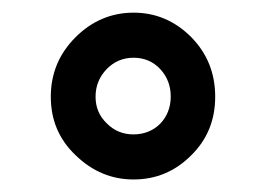

<svg xmlns="http://www.w3.org/2000/svg" viewBox="-20 -741 428 308"><path d="M61.5 -585.9C61.5 -548.3 74.7 -517.1 101.6 -491.7C128.4 -465.8 159.2 -453.1 194.3 -453.1C230 -453.1 260.7 -465.8 286.6 -491.7C312.5 -517.1 325.2 -548.3 325.2 -585.9C325.2 -623.5 312.5 -655.3 286.6 -681.6C260.7 -707.5 230 -720.7 194.3 -720.7C158.7 -720.7 127.4 -707.5 101.1 -681.2C74.7 -654.8 61.5 -623 61.5 -585.9ZM194.3 -525.4C177.2 -525.4 163.1 -531.2 151.4 -543C139.2 -554.7 133.3 -568.8 133.3 -585.9C133.3 -603 139.2 -617.7 150.9 -629.9C162.6 -642.1 177.2 -648.4 194.3 -648.4C211.4 -648.4 226.1 -642.1 237.3 -629.9C248.5 -617.7 253.9 -603 253.9 -585.9C253.9 -551.3 229 -525.4 194.3 -525.4Z"/></svg>

Font: Shabnam
Style: Bold
Weight: 700
Foundry: DejaVu fonts team - Redesigned by Saber Rastikerdar - Based on Vazir font
Version: Version 5.0.1